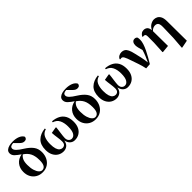

<svg xmlns="http://www.w3.org/2000/svg" viewBox="215 -2182 3758 3758"><g transform="rotate(-45 2094.5 -303.0)"><path d="M274.9 -507.8 273.9 -508.8Q231.4 -478 210.2 -429.7Q189 -381.3 189 -300.8Q189 -211.9 208.5 -148.9Q228 -85.9 259 -52.5Q290 -19 325.2 -19Q371.6 -19 399.2 -59.6Q426.8 -100.1 426.8 -193.8Q426.8 -311 390.6 -383.3Q354.5 -455.6 274.9 -507.8ZM382.8 -711.9 296.9 -798.8Q251.5 -796.9 228.3 -781.5Q205.1 -766.1 205.1 -732.9Q205.1 -700.7 243.7 -661.9Q282.2 -623 369.1 -569.8Q467.8 -507.8 519.3 -439.2Q570.8 -370.6 570.8 -273.9Q570.8 -191.9 538.3 -126Q505.9 -60.1 445.8 -21.5Q385.7 17.1 303.2 17.1Q224.6 17.1 164.6 -18.1Q104.5 -53.2 70.8 -115Q37.1 -176.8 37.1 -257.8Q37.1 -362.3 95 -434.3Q152.8 -506.3 257.8 -525.9Q191.9 -569.3 147.9 -610.6Q104 -651.9 104 -706.1Q104 -749 132.8 -775.4Q161.6 -801.8 208.3 -814Q254.9 -826.2 309.1 -826.2Q393.1 -826.2 455.6 -801Q518.1 -775.9 545.9 -725.1Q545.9 -699.7 529.1 -681.9Q512.2 -664.1 479 -664.1Q452.1 -664.1 429.9 -675.5Q407.7 -687 382.8 -711.9Z M1130.9 -538.1 1135.7 -562Q1223.6 -555.2 1290 -521.2Q1356.4 -487.3 1393.6 -421.9Q1430.7 -356.4 1430.7 -254.9Q1430.7 -169.9 1400.9 -109.1Q1371.1 -48.3 1317.1 -15.6Q1263.2 17.1 1191.9 17.1Q1136.2 17.1 1094.7 -20Q1053.2 -57.1 1040 -127Q1026.9 -51.3 983.2 -17.1Q939.5 17.1 881.8 17.1Q815.9 17.1 762.9 -15.1Q710 -47.4 679 -107.9Q647.9 -168.5 647.9 -253.9Q647.9 -397.9 725.1 -473.1Q802.2 -548.3 935.1 -562L939.9 -538.1Q857.9 -515.6 825.4 -446Q793 -376.5 793 -274.9Q793 -189.5 809.3 -139.4Q825.7 -89.4 853.5 -67.6Q881.3 -45.9 915 -45.9Q950.7 -45.9 973.9 -68.8Q997.1 -91.8 997.1 -146Q997.1 -196.8 986.3 -266.4Q975.6 -335.9 971.7 -403.8L1098.6 -425.8L1109.9 -418.9Q1107.9 -392.6 1103 -356.2Q1098.1 -319.8 1092.8 -281.2Q1087.4 -242.7 1083.7 -208.7Q1080.1 -174.8 1080.1 -153.8Q1080.1 -101.6 1106.7 -73.7Q1133.3 -45.9 1169.9 -45.9Q1222.2 -45.9 1254.4 -98.4Q1286.6 -150.9 1286.6 -267.1Q1286.6 -369.6 1251.2 -441.4Q1215.8 -513.2 1130.9 -538.1Z M1743.7 -507.8 1742.7 -508.8Q1700.2 -478 1679 -429.7Q1657.7 -381.3 1657.7 -300.8Q1657.7 -211.9 1677.2 -148.9Q1696.8 -85.9 1727.8 -52.5Q1758.8 -19 1793.9 -19Q1840.3 -19 1867.9 -59.6Q1895.5 -100.1 1895.5 -193.8Q1895.5 -311 1859.4 -383.3Q1823.2 -455.6 1743.7 -507.8ZM1851.6 -711.9 1765.6 -798.8Q1720.2 -796.9 1697 -781.5Q1673.8 -766.1 1673.8 -732.9Q1673.8 -700.7 1712.4 -661.9Q1751 -623 1837.9 -569.8Q1936.5 -507.8 1988 -439.2Q2039.6 -370.6 2039.6 -273.9Q2039.6 -191.9 2007.1 -126Q1974.6 -60.1 1914.6 -21.5Q1854.5 17.1 1772 17.1Q1693.4 17.1 1633.3 -18.1Q1573.2 -53.2 1539.6 -115Q1505.9 -176.8 1505.9 -257.8Q1505.9 -362.3 1563.7 -434.3Q1621.6 -506.3 1726.6 -525.9Q1660.6 -569.3 1616.7 -610.6Q1572.8 -651.9 1572.8 -706.1Q1572.8 -749 1601.6 -775.4Q1630.4 -801.8 1677 -814Q1723.6 -826.2 1777.8 -826.2Q1861.8 -826.2 1924.3 -801Q1986.8 -775.9 2014.6 -725.1Q2014.6 -699.7 1997.8 -681.9Q1981 -664.1 1947.8 -664.1Q1920.9 -664.1 1898.7 -675.5Q1876.5 -687 1851.6 -711.9Z M2599.6 -538.1 2604.5 -562Q2692.4 -555.2 2758.8 -521.2Q2825.2 -487.3 2862.3 -421.9Q2899.4 -356.4 2899.4 -254.9Q2899.4 -169.9 2869.6 -109.1Q2839.8 -48.3 2785.9 -15.6Q2731.9 17.1 2660.6 17.1Q2605 17.1 2563.5 -20Q2522 -57.1 2508.8 -127Q2495.6 -51.3 2451.9 -17.1Q2408.2 17.1 2350.6 17.1Q2284.7 17.1 2231.7 -15.1Q2178.7 -47.4 2147.7 -107.9Q2116.7 -168.5 2116.7 -253.9Q2116.7 -397.9 2193.8 -473.1Q2271 -548.3 2403.8 -562L2408.7 -538.1Q2326.7 -515.6 2294.2 -446Q2261.7 -376.5 2261.7 -274.9Q2261.7 -189.5 2278.1 -139.4Q2294.4 -89.4 2322.3 -67.6Q2350.1 -45.9 2383.8 -45.9Q2419.4 -45.9 2442.6 -68.8Q2465.8 -91.8 2465.8 -146Q2465.8 -196.8 2455.1 -266.4Q2444.3 -335.9 2440.4 -403.8L2567.4 -425.8L2578.6 -418.9Q2576.7 -392.6 2571.8 -356.2Q2566.9 -319.8 2561.5 -281.2Q2556.2 -242.7 2552.5 -208.7Q2548.8 -174.8 2548.8 -153.8Q2548.8 -101.6 2575.4 -73.7Q2602.1 -45.9 2638.7 -45.9Q2690.9 -45.9 2723.1 -98.4Q2755.4 -150.9 2755.4 -267.1Q2755.4 -369.6 2720 -441.4Q2684.6 -513.2 2599.6 -538.1Z M2939.5 -474.1 2930.7 -485.8Q2947.3 -522.9 2980.5 -541Q3013.7 -559.1 3053.7 -559.1Q3095.7 -559.1 3126.2 -539.8Q3156.7 -520.5 3179 -474.4Q3201.2 -428.2 3218.8 -347.2Q3235.4 -280.8 3251.5 -206.5Q3267.6 -132.3 3276.9 -49.8Q3308.1 -115.2 3332.3 -174.3Q3356.4 -233.4 3374.5 -294.9Q3357.4 -352.1 3348.1 -393.6Q3338.9 -435.1 3338.9 -461.9Q3338.9 -505.4 3359.4 -534.2Q3379.9 -563 3419.4 -563Q3438.5 -563 3451.2 -557.1Q3463.9 -551.3 3476.6 -538.1Q3481 -521.5 3482.9 -507.3Q3484.9 -493.2 3484.9 -472.2Q3484.9 -423.8 3466.1 -365.7Q3447.3 -307.6 3417 -244.6Q3386.7 -181.6 3350.8 -118.9Q3314.9 -56.2 3280.8 1L3170.9 8.8Q3152.8 -79.6 3126.7 -155Q3100.6 -230.5 3075.7 -303.2Q3044.9 -397.5 3022.7 -438.2Q3000.5 -479 2970.7 -479Q2954.6 -479 2939.5 -474.1Z M4112.8 -356.9 4116.7 189 3957.5 220.2 3949.7 213.9 3968.8 -36.1 3976.6 -334Q3977.5 -387.2 3966.6 -415.5Q3955.6 -443.8 3934.8 -454.3Q3914.1 -464.8 3886.7 -464.8Q3861.3 -464.8 3832 -452.4Q3802.7 -439.9 3779.8 -412.1L3783.7 0L3629.9 15.1L3621.6 8.8L3634.8 -238.8L3635.7 -405.8Q3635.7 -447.3 3624.3 -461.2Q3612.8 -475.1 3588.9 -475.1Q3586.4 -475.1 3575.4 -474.9Q3564.5 -474.6 3561.5 -474.1L3556.6 -486.8Q3571.8 -516.1 3599.1 -537.6Q3626.5 -559.1 3665.5 -559.1Q3711.4 -559.1 3741.9 -532.5Q3772.5 -505.9 3778.8 -441.9Q3811.5 -505.9 3860.4 -534.4Q3909.2 -563 3955.6 -563Q3991.2 -563 4027.3 -545.7Q4063.5 -528.3 4087.9 -483.6Q4112.3 -439 4112.8 -356.9Z"/></g></svg>

Font: Source Han Serif JP Heavy
Style: Regular
Weight: 900
Designer: Ryoko NISHIZUKA  (kana & ideographs); Frank Grießhammer (Latin, Greek & Cyrillic); Wenlong ZHANG  (bopomofo); Sandoll Co
Foundry: Adobe Systems Incorporated
Version: Version 1.001;PS 1.001;hotconv 16.6.54;makeotf.lib2.5.65590